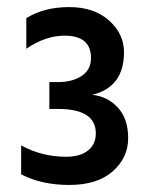

<svg xmlns="http://www.w3.org/2000/svg" viewBox="-20 -943 423 545"><path d="M40 -448.2V-530.3Q98.6 -498 168 -498Q207 -498 229.5 -515.6Q252 -533.2 252 -564.5Q252 -633.8 144.5 -633.8H120.1V-710H144.5Q185.5 -710 211.9 -727.5Q238.3 -745.1 238.3 -778.3Q238.3 -841.8 163.1 -841.8Q109.4 -841.8 54.7 -804.7V-891.6Q105.5 -922.9 176.3 -922.9Q247.1 -922.9 289.6 -884.8Q332 -846.7 332 -794.9Q332 -695.3 241.2 -673.8Q284.2 -669.9 314 -638.2Q343.8 -606.4 343.8 -550.8Q343.8 -495.1 299.8 -456.5Q255.9 -418 176.8 -418Q97.7 -418 40 -448.2Z"/></svg>

Font: GenEi M Gothic v2 Medium
Style: Regular
Weight: 500
Version: Version 2.0